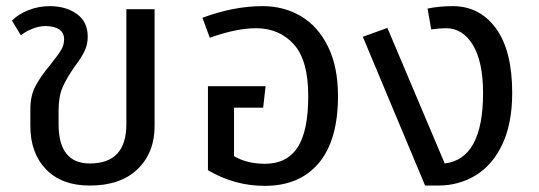

<svg xmlns="http://www.w3.org/2000/svg" viewBox="-20 -594 1756 626"><path d="M79 -183V-239Q79 -282 96 -314Q113 -346 145 -384Q169 -414 179 -430.5Q189 -447 189 -466Q189 -487 173 -498Q157 -509 128 -509Q107 -509 85 -500Q63 -491 48 -479L19 -527Q40 -548 73 -561Q106 -574 142 -574Q195 -574 230.5 -548.5Q266 -523 266 -475Q266 -449 256 -428Q246 -407 225 -379Q198 -341 184.5 -310.5Q171 -280 171 -234V-189Q171 -61 273 -61Q392 -61 392 -189V-564H484V-183Q484 -96 428.5 -42.5Q373 11 273 11Q181 11 130 -42Q79 -95 79 -183Z M1082 -281Q1082 -137 1019.5 -62.5Q957 12 843 12Q745 12 658 -39V-313H846L838 -243H743V-85Q785 -60 844 -60Q915 -60 950 -113Q985 -166 985 -281Q985 -398 937.5 -450Q890 -502 815 -502Q751 -502 664 -471L640 -536Q742 -574 836 -574Q906 -574 961.5 -541Q1017 -508 1049.5 -442Q1082 -376 1082 -281Z M1650 -291Q1650 -193 1618.5 -125Q1587 -57 1532 -23Q1477 11 1408 11H1366L1163 -474L1243 -503L1430 -61Q1555 -76 1555 -291Q1555 -392 1522 -447Q1489 -502 1434 -502Q1413 -502 1386 -498L1374 -566Q1412 -574 1456 -574Q1544 -574 1597 -501.5Q1650 -429 1650 -291Z"/></svg>

Font: FiraGOUPP
Style: Medium
Weight: 400
Designer: bBox Type
Foundry: bBox Type GmbH
Version: Version 1.001